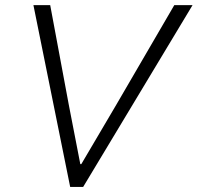

<svg xmlns="http://www.w3.org/2000/svg" viewBox="-20 -740 782 760"><path d="M112.3 -719.7H178.7L252.4 -324.7L297.9 -90.3H301.8L439.9 -324.7L669.9 -719.7H742.2L309.1 0H257.8Z"/></svg>

Font: Reddit Sans Chocolate Light
Style: Italic
Weight: 300
Italic angle: -11.25°
Designer: Stephen Hutchings
Version: Version 1.013